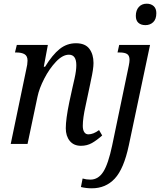

<svg xmlns="http://www.w3.org/2000/svg" viewBox="-20 -779 866 1039"><path d="M336 -85Q336 -134 355 -226L372 -304Q374 -312 383.5 -354.5Q393 -397 393 -426Q393 -483 353 -483Q319 -483 283 -445Q247 -407 219.5 -353.5Q192 -300 183 -256L129 0H38L122 -403Q129 -431 129 -451Q129 -476 113 -485.5Q97 -495 69 -495H61L71 -536H239L217 -418H224Q264 -483 303 -514Q342 -545 391 -545Q441 -545 463.5 -515Q486 -485 486 -438Q486 -406 472 -344L468 -324L443 -206Q428 -139 428 -98Q428 -76 436 -64Q444 -52 458 -52Q485 -52 516 -75L533 -46Q504 -20 477.5 -5Q451 10 418 10Q379 10 357.5 -16.5Q336 -43 336 -85ZM715 -693Q715 -723 731 -741Q747 -759 774 -759Q797 -759 811.5 -746Q826 -733 826 -708Q826 -675 809 -659Q792 -643 767 -643Q743 -643 729 -655.5Q715 -668 715 -693ZM418 233 427 187Q447 193 469 193Q512 193 539 150.5Q566 108 587 8L677 -424Q681 -443 681 -455Q681 -478 668 -486.5Q655 -495 628 -495H616L625 -536H792L677 8Q650 135 601 187.5Q552 240 477 240Q446 240 418 233Z"/></svg>

Font: Noto Serif Narrow
Style: Italic
Weight: 400
Width: 4
Italic angle: -12°
Designer: Monotype Design Team
Foundry: Monotype Imaging Inc.
Version: Version 1.001